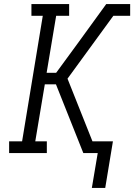

<svg xmlns="http://www.w3.org/2000/svg" viewBox="-20 -755 662 947"><path d="M433 172 462 0H391L256 -339H201L154 -58H211V0H25V-58H89L191 -677H135V-735H321V-677H257L210 -396H257L361 -538L504 -735H622V-677H539L313 -367L436 -58H537L499 172Z"/></svg>

Font: Iosevka Curly Slab LtExObl
Style: Regular
Weight: 300
Width: 7
Italic angle: -9°
Monospace: yes
Designer: Belleve Invis
Foundry: Belleve Invis
Version: Version 11.1.0; ttfautohint (v1.8.3)